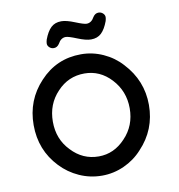

<svg xmlns="http://www.w3.org/2000/svg" viewBox="-99 -1032 1047 1122"><g transform="rotate(-10 425.0 -471.0)"><path d="M417 -720Q485 -720 548 -691.5Q611 -663 656 -613Q757 -505 757 -360Q757 -213 656 -107Q611 -57 548 -28.5Q485 0 417 0Q346 0 282.5 -28.5Q219 -57 172 -107Q73 -211 73 -360Q73 -508 172 -613Q271 -720 417 -720ZM575 -186Q643 -257 643 -360Q643 -462 575 -535Q509 -606 417 -606Q321 -606 255 -535Q187 -464 187 -360Q187 -256 255 -186Q322 -114 417 -114Q508 -114 575 -186ZM301 -803Q288 -783 268 -783Q253 -783 242 -793Q231 -803 231 -816Q231 -825 235 -839Q252 -885 275.5 -907.5Q299 -930 337 -930Q367 -930 416 -910Q465 -890 481 -890Q510 -890 527 -922Q540 -942 560 -942Q575 -942 586 -932Q597 -922 597 -909Q597 -900 593 -886Q576 -840 552.5 -817.5Q529 -795 491 -795Q461 -795 412 -815Q363 -835 347 -835Q318 -835 301 -803Z"/></g></svg>

Font: Quicksand
Style: Bold
Weight: 700
Designer: Andrew Paglinawan
Foundry: Andrew Paglinawan
Version: 1.002